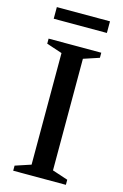

<svg xmlns="http://www.w3.org/2000/svg" viewBox="-127 -893 608 949"><g transform="rotate(15 177.0 -418.5)"><path d="M311.5 -26V0H42V-26L122 -52.5V-623.5L42 -650V-676H311.5V-650L231.5 -623.5V-52.5ZM41 -777.5V-837H313V-777.5Z"/></g></svg>

Font: Newsreader 16pt Medium
Style: Regular
Weight: 500
Designer: Hugues Gentile
Foundry: Production Type
Version: Version 1.003